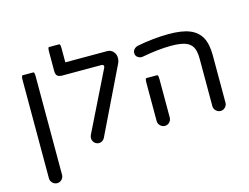

<svg xmlns="http://www.w3.org/2000/svg" viewBox="-116 -899 1666 1284"><g transform="rotate(-15 717.5 -257.0)"><path d="M85.9 143.6V-535.2Q85.9 -567.4 93.8 -567.4H168.9Q176.8 -567.4 176.8 -535.2V143.6Q176.8 162.1 163.6 175.8Q150.4 189.5 131.8 189.5Q113.3 189.5 99.6 175.8Q85.9 162.1 85.9 143.6Z M426.8 -42Q426.8 -50.8 431.6 -63.5L633.8 -473.6Q636.7 -479.5 636.7 -484.4Q636.7 -497.1 620.1 -497.1H350.6Q327.1 -497.1 316.4 -506.8Q305.7 -516.6 305.7 -540V-671.9Q305.7 -704.1 313.5 -704.1H384.8Q392.6 -704.1 392.6 -671.9V-577.1H682.6Q707 -577.1 723.6 -559.1Q740.2 -541 740.2 -515.6Q740.2 -494.1 730.5 -475.6L510.7 -22.5Q504.9 -10.7 494.1 -3.9Q483.4 2.9 470.7 2.9Q460.9 2.9 451.2 -2Q439.5 -7.8 433.1 -19Q426.8 -30.3 426.8 -42Z M1266.6 -40V-368.2Q1266.6 -420.9 1251 -449.2Q1235.4 -476.6 1200.7 -488.8Q1166 -501 1103.5 -501Q1015.6 -501 902.3 -479.5Q883.8 -476.6 868.7 -487.3Q853.5 -498 853.5 -517.6Q853.5 -532.2 863.8 -543.5Q874 -554.7 889.6 -558.6Q941.4 -569.3 1000 -575.2Q1058.6 -581.1 1107.4 -581.1Q1200.2 -581.1 1252.9 -559.6Q1306.6 -538.1 1332 -491.7Q1357.4 -445.3 1357.4 -368.2V-40Q1357.4 -21.5 1344.2 -7.8Q1331.1 5.9 1312.5 5.9Q1293.9 5.9 1280.3 -7.8Q1266.6 -21.5 1266.6 -40ZM880.9 -40V-302.7Q880.9 -335 888.7 -335H963.9Q971.7 -335 971.7 -302.7V-40Q971.7 -21.5 958.5 -7.8Q945.3 5.9 926.8 5.9Q908.2 5.9 894.5 -7.8Q880.9 -21.5 880.9 -40Z"/></g></svg>

Font: YuPearl-Regular
Style: Regular
Weight: 400
Designer: Max Yao
Foundry: Max-Everyday
Version: Version 1.011; ttfautohint (v1.8.3)